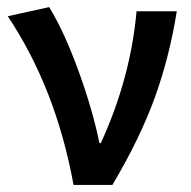

<svg xmlns="http://www.w3.org/2000/svg" viewBox="-20 -523 539 543"><path d="M188 0Q138.2 -272.9 2 -477.1L119.1 -502.9Q162.1 -432.6 202.1 -322.3Q242.2 -211.9 261.2 -118.2H265.1Q349.1 -301.3 366.2 -491.2H480Q459 -360.4 417.5 -246.1Q376 -131.8 297.9 0Z"/></svg>

Font: SourceSansPro-Semibold
Style: Regular
Weight: 600
Designer: Paul D. Hunt
Foundry: Adobe Systems Incorporated
Version: Version 2.020;PS 2.0;hotconv 1.0.86;makeotf.lib2.5.63406